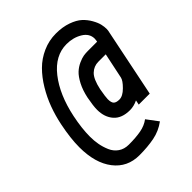

<svg xmlns="http://www.w3.org/2000/svg" viewBox="-200 -810 936 936"><g transform="rotate(-45 268.0 -342.0)"><path d="M394.5 -452.1Q363.3 -452.1 340.6 -430.4Q317.9 -408.7 305.7 -351.1Q297.4 -305.7 297.4 -290.5Q297.4 -266.1 306.6 -257.6Q315.9 -249 336.9 -249Q360.4 -249 387.2 -275.9Q414.1 -302.7 417.5 -319.8L445.3 -452.1ZM213.9 12.2Q130.9 12.2 82.3 -50.8Q33.7 -113.8 33.7 -222.7Q33.7 -283.7 50.3 -364.7Q60.5 -414.6 77.4 -460.4Q94.2 -506.3 120.4 -549.8Q146.5 -593.3 178.5 -625.2Q210.4 -657.2 253.7 -676.5Q296.9 -695.8 345.2 -695.8Q390.6 -695.8 426.3 -683.1Q461.9 -670.4 481.7 -652.1Q501.5 -633.8 514.6 -610.6Q527.8 -587.4 532 -569.3Q536.1 -551.3 536.1 -536.1Q536.1 -530.3 535.2 -525.4L461.4 -165H385.7L390.6 -189Q363.3 -175.8 336.9 -175.8Q280.3 -175.8 252.2 -207.8Q224.1 -239.7 224.1 -290.5Q224.1 -317.4 233.4 -365.7Q242.2 -407.7 258.5 -439Q274.9 -470.2 292 -486.1Q309.1 -502 330.3 -511.5Q351.6 -521 365.7 -523.2Q379.9 -525.4 394.5 -525.4H459L460 -530.3Q461.4 -537.6 461.4 -543.9Q461.4 -580.1 426.3 -601.3Q391.1 -622.6 345.2 -622.6Q265.6 -622.6 206.3 -547.1Q147 -471.7 121.6 -350.1Q106.9 -278.8 106.9 -222.7Q106.9 -194.3 111.6 -168.7Q116.2 -143.1 127.2 -117.4Q138.2 -91.8 160.4 -76.4Q182.6 -61 213.9 -61Q262.2 -61 296.9 -67.4Q331.5 -73.7 356.9 -92.8L400.9 -34.2Q362.8 -5.9 316.4 3.2Q270 12.2 213.9 12.2Z"/></g></svg>

Font: Anka/Coder Condensed
Style: Italic
Weight: 400
Width: 4
Italic angle: -12°
Monospace: yes
Version: Version 001.100